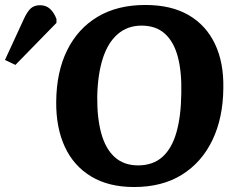

<svg xmlns="http://www.w3.org/2000/svg" viewBox="-174 -737 956 772"><path d="M52 -328Q53 -448 96 -535Q139 -622 218.5 -669.5Q298 -717 410 -717Q515 -717 585 -676Q655 -635 690.5 -560Q726 -485 724 -383Q723 -263 680 -173.5Q637 -84 557.5 -34.5Q478 15 365 15Q263 15 192.5 -27.5Q122 -70 86.5 -147Q51 -224 52 -328ZM217 -350Q216 -264 233 -201.5Q250 -139 287 -105.5Q324 -72 381 -72Q441 -72 479 -106Q517 -140 535.5 -205Q554 -270 555 -363Q557 -448 541 -508.5Q525 -569 489 -601.5Q453 -634 395 -634Q339 -634 299.5 -600Q260 -566 239.5 -502.5Q219 -439 217 -350ZM-112 -476 -154 -496 -77 -663Q-64 -691 -50 -703.5Q-36 -716 -13 -716Q11 -716 27 -701.5Q43 -687 53 -661V-645Z"/></svg>

Font: Literata
Style: Bold Italic
Weight: 700
Italic angle: -2°
Designer: Latin by Veronika Burian and Jose Scaglione. Greek by Irene Vlachou. Cyrillic by Vera Evstafieva
Foundry: TypeTogether
Version: Version 3.103;gftools[0.9.29]